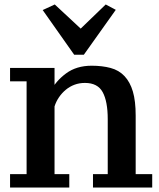

<svg xmlns="http://www.w3.org/2000/svg" viewBox="-20 -834 710 859"><path d="M661 5H396V-55H462V-301Q462 -380 439.5 -421.5Q417 -463 360 -463Q335 -463 313.5 -455Q292 -447 274.5 -432.5Q257 -418 244 -399Q231 -380 224 -358V-55H290V5H25V-55H99V-470H25V-530H224V-426H207Q229 -471 275.5 -505.5Q322 -540 390 -540Q437 -540 474.5 -530Q512 -520 537 -493.5Q562 -467 574.5 -424.5Q587 -382 587 -317V-55H661ZM453 -814 498 -790 355 -589H312L171 -789L225 -814L341 -706Z"/></svg>

Font: PT Serif Caption
Style: Semibold
Weight: 600
Designer: A.Korolkova, O.Umpeleva, V.Yefimov
Foundry: ParaType Ltd
Version: Version 1.00;May 2, 2020;FontCreator 12.0.0.2544 64-bit